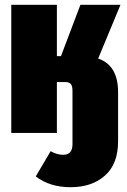

<svg xmlns="http://www.w3.org/2000/svg" viewBox="-20 -554 530 800"><path d="M472 -170V35Q472 129 417.5 177.5Q363 226 274 226Q187 226 129 181L191 76Q217 91 243 91Q282 91 282 47V-175Q282 -196 275 -204Q268 -212 253 -212V-213L252 -212H217V0H27V-534H217V-320H234L315 -534H482L389 -310Q472 -282 472 -170Z"/></svg>

Font: Fira Sans Extra Condensed Black
Style: Regular
Weight: 900
Width: 1
Designer: Carrois Corporate & Edenspiekermann AG
Foundry: Carrois Corporate GbR & Edenspiekermann AG
Version: Version 4.203